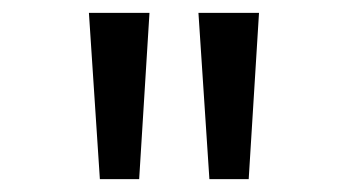

<svg xmlns="http://www.w3.org/2000/svg" viewBox="-20 -734 540 298"><path d="M118 -714H212L196 -456H135ZM288 -714H382L366 -456H305Z"/></svg>

Font: Noto Sans Mono UI Cond
Style: Regular
Weight: 400
Width: 3
Monospace: yes
Designer: Monotype Design team
Foundry: Monotype Imaging Inc.
Version: Version 1.000